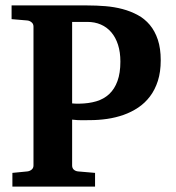

<svg xmlns="http://www.w3.org/2000/svg" viewBox="-20 -691 652 711"><path d="M575.2 -467.8Q575.2 -424.8 564.7 -391.8Q554.2 -358.9 535.6 -334.2Q517.1 -309.6 491.9 -292.7Q466.8 -275.9 437.7 -265.6Q408.7 -255.4 376.7 -250.7Q344.7 -246.1 313 -246.1Q298.8 -246.1 283.2 -245.8Q267.6 -245.6 247.1 -248V-78.1Q247.1 -68.4 253.4 -62.7Q259.8 -57.1 269 -56.2L332 -50.8V0H25.9V-50.8L81.1 -56.2Q89.8 -57.1 96.9 -62.7Q104 -68.4 104 -78.1V-592.8Q104 -602.5 96.9 -608.4Q89.8 -614.3 81.1 -615.2L22.9 -620.1V-670.9H303.2Q336.9 -670.9 370.1 -668.2Q403.3 -665.5 433.6 -657.5Q463.9 -649.4 489.7 -635.5Q515.6 -621.6 534.7 -598.9Q553.7 -576.2 564.5 -543.9Q575.2 -511.7 575.2 -467.8ZM425.8 -462.9Q425.8 -498 417 -525.4Q408.2 -552.7 392.1 -571.5Q376 -590.3 353.5 -600.1Q331.1 -609.9 303.2 -609.9H247.1V-308.1Q252.9 -307.6 256.6 -307.4Q260.3 -307.1 262.7 -307.1H273.9Q308.6 -307.6 336.7 -315.9Q364.7 -324.2 384.5 -342.8Q404.3 -361.3 415 -390.9Q425.8 -420.4 425.8 -462.9Z"/></svg>

Font: Charis SIL CyrE
Style: Bold
Weight: 700
Foundry: SIL International
Version: Version 5.000